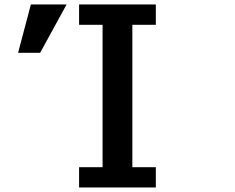

<svg xmlns="http://www.w3.org/2000/svg" viewBox="-20 -805 1040 850"><path d="M330.1 -695.3V-785.2H669.9V-695.3H565.9V-64.9H669.9V24.9H330.1V-64.9H434.1V-695.3ZM60.1 -571.3 116.7 -785.2H274.9L157.7 -571.3Z"/></svg>

Font: BIZ UDPGothic
Style: Bold
Weight: 700
Designer: TypeBank Co., Ltd.
Foundry: Morisawa Inc.
Version: Version 1.051